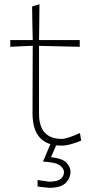

<svg xmlns="http://www.w3.org/2000/svg" viewBox="-20 -685 440 915"><path d="M273 9Q135 9 135 -145Q135 -242.5 135.5 -328.8Q136 -415 136 -467L29 -462V-494H136Q135 -536 134.2 -574.2Q133.5 -612.5 133 -654L168 -665Q167.5 -615.5 167.2 -578Q167 -540.5 166 -494H360V-462Q312 -463 262.8 -464.2Q213.5 -465.5 166 -466.5V-143Q166 -23 275 -23Q286.5 -23 310.8 -31Q335 -39 361 -51L367 -15Q350 -7 322 1Q294 9 273 9ZM215 210Q210 210 193.2 208Q176.5 206 159 204V173Q173.5 175 188.8 177.2Q204 179.5 215 181Q255.5 180 270.2 166.8Q285 153.5 285 135Q285 119 266.2 103.8Q247.5 88.5 185 85L226 -12H251V0L223 64Q279.5 70.5 297.8 91.5Q316 112.5 316 133Q316 164.5 292.5 187.2Q269 210 215 210Z"/></svg>

Font: Commissioner Loud Thin
Style: Regular
Weight: 100
Designer: Kostas Bartsokas
Foundry: Kostas Bartsokas
Version: Version 1.000; ttfautohint (v1.8.3)